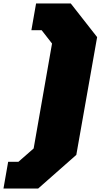

<svg xmlns="http://www.w3.org/2000/svg" viewBox="-42 -900 580 1107"><path d="M-22 187 5 33H64L152 -44L258 -649L198 -726H139L166 -880H366L518 -686L398 -7L178 187Z"/></svg>

Font: Tomorrow Black
Style: Italic
Weight: 900
Italic angle: -10°
Designer: Tony de Marco, Monica Rizzolli
Foundry: Just in Type
Version: Version 2.002